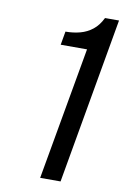

<svg xmlns="http://www.w3.org/2000/svg" viewBox="-81 -749 517 797"><g transform="rotate(10 177.5 -350.0)"><path d="M146 0 245 -559H134L144 -616Q177 -616 205.8 -623.8Q234.5 -631.5 257.5 -649.8Q280.5 -668 296 -700H355L232 0Z"/></g></svg>

Font: Overpass
Style: Italic
Weight: 400
Italic angle: -10°
Designer: Delve Withrington, Dave Bailey, Thomas Jockin
Foundry: Delve Fonts LLC
Version: Version 4.000